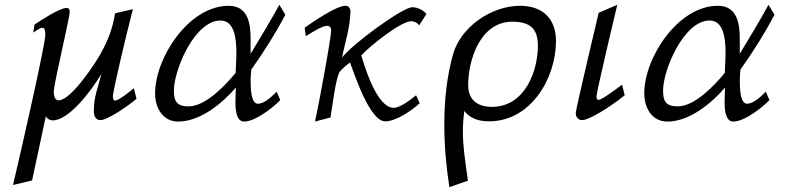

<svg xmlns="http://www.w3.org/2000/svg" viewBox="-20 -488 3257 796"><path d="M34 279 113 260 170 -6C170 -6 178 11 199 11C265 11 357 -109 400 -181C386 -121 369 -90 369 -27C369 -10 375 10 396 10C429 10 518 -55 546 -78L535 -122C520 -111 474 -71 456 -71C449 -71 448 -85 448 -90C448 -108 501 -335 531 -450L457 -433C447 -370 429 -323 398 -267C374 -223 274 -72 223 -72C207 -72 203 -91 203 -109C203 -141 269 -413 269 -439C269 -448 266 -455 256 -455C227 -455 150 -404 123 -386L118 -353C125 -358 147 -373 155 -373C165 -373 168 -361 168 -344C168 -306 74 110 34 279Z M623 -101C623 -43 653 16 719 16C810 16 901 -59 958 -125C958 -125 956 -86 956 -66C956 -42 957 16 992 16C1038 16 1111 -41 1142 -73L1127 -108C1108 -89 1077 -58 1049 -58C1022 -58 1019 -115 1019 -154C1019 -177 1022 -200 1022 -200C1073 -271 1123 -351 1163 -427L1138 -468C1102 -402 1058 -329 1019 -265V-326C1019 -390 1009 -464 928 -464C763 -464 623 -249 623 -101ZM701 -113C701 -198 787 -403 894 -403C950 -403 960 -333 960 -270C960 -236 957 -204 957 -186C916 -136 833 -47 762 -47C711 -47 701 -70 701 -113Z M1243 -373 1248 -338C1267 -350 1315 -381 1336 -381C1347 -381 1353 -373 1353 -362C1352 -326 1306 -77 1286 16L1350 -1C1357 -38 1372 -171 1390 -193C1402 -207 1431 -229 1431 -229C1451 -177 1513 15 1577 15C1623 15 1687 -30 1720 -60L1705 -93C1684 -76 1640 -41 1612 -41C1541 -41 1489 -221 1478 -258C1509 -294 1642 -400 1684 -400C1707 -400 1718 -383 1718 -383L1748 -430C1734 -447 1711 -458 1689 -458C1649 -458 1440 -305 1398 -249C1412 -320 1430 -366 1433 -439C1433 -453 1427 -464 1412 -464C1374 -464 1277 -397 1243 -373Z M1822 28C1822 116 1830 204 1843 288L1920 261C1908 178 1899 117 1899 56C1899 29 1901 2 1905 -28C1930 5 1968 15 2008 15C2181 15 2285 -164 2285 -318C2285 -410 2230 -464 2136 -464C2018 -464 1890 -377 1858 -262C1832 -169 1822 -70 1822 28ZM1921 -135C1921 -238 1970 -398 2104 -398C2181 -398 2210 -366 2210 -298C2210 -192 2155 -45 2020 -45C1958 -45 1921 -75 1921 -135Z M2367 -20C2367 1 2380 10 2394 10C2421 10 2507 -42 2570 -93L2559 -137C2544 -125 2475 -74 2462 -74C2455 -74 2453 -78 2453 -89C2453 -107 2539 -468 2539 -468L2462 -435C2462 -435 2367 -35 2367 -20Z M2651 -101C2651 -43 2681 16 2747 16C2838 16 2929 -59 2986 -125C2986 -125 2984 -86 2984 -66C2984 -42 2985 16 3020 16C3066 16 3139 -41 3170 -73L3155 -108C3136 -89 3105 -58 3077 -58C3050 -58 3047 -115 3047 -154C3047 -177 3050 -200 3050 -200C3101 -271 3151 -351 3191 -427L3166 -468C3130 -402 3086 -329 3047 -265V-326C3047 -390 3037 -464 2956 -464C2791 -464 2651 -249 2651 -101ZM2729 -113C2729 -198 2815 -403 2922 -403C2978 -403 2988 -333 2988 -270C2988 -236 2985 -204 2985 -186C2944 -136 2861 -47 2790 -47C2739 -47 2729 -70 2729 -113Z"/></svg>

Font: KpSans
Style: Italic
Weight: 400
Italic angle: -11°
Version: Version 0.66